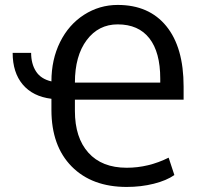

<svg xmlns="http://www.w3.org/2000/svg" viewBox="-20 -740 813 771"><path d="M488.8 10.7Q349.1 10.7 267.8 -71.5Q186.5 -153.8 186.5 -298.8V-343.3Q111.8 -352.5 71.3 -400.6Q30.8 -448.7 30.8 -527.8H105Q105 -483.9 124.5 -453.4Q144 -422.9 186.5 -413.1Q186.5 -501 221.2 -571Q255.9 -641.1 317.6 -680.7Q379.4 -720.2 452.6 -720.2Q578.6 -720.2 647.9 -635Q717.3 -549.8 717.3 -392.6V-339.8H280.8V-294.4Q280.8 -187 335 -126.7Q389.2 -66.4 488.8 -66.4Q576.2 -66.4 657.2 -106.9L680.2 -37.1Q648.9 -15.1 597.7 -2.2Q546.4 10.7 488.8 10.7ZM280.8 -408.2H623.5V-424.3Q623.5 -530.3 579.8 -586.2Q536.1 -642.1 452.6 -642.1Q375.5 -642.1 328.1 -578.9Q280.8 -515.6 280.8 -408.2Z"/></svg>

Font: Noboto
Style: Regular
Weight: 400
Designer: Google
Version: Version 2.001101; 2014